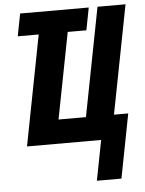

<svg xmlns="http://www.w3.org/2000/svg" viewBox="-58 -704 718 950"><g transform="rotate(-5 301.0 -229.5)"><path d="M78.1 -658.2H418.9L397.5 -546.9H304.7L221.7 -119.1H357.9L462.4 -658.2H601.6L497.1 -119.1H567.9L506.3 199.2H384.3L422.9 0H54.7L160.6 -546.9H56.6Z"/></g></svg>

Font: Cousine
Style: Bold Italic
Weight: 700
Italic angle: -12°
Monospace: yes
Designer: Steve Matteson
Foundry: Ascender Corporation
Version: Version 1.20